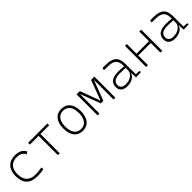

<svg xmlns="http://www.w3.org/2000/svg" viewBox="383 -1927 3337 3337"><g transform="rotate(-45 2051.0 -258.5)"><path d="M342.8 9.8Q212.4 9.8 145.3 -58.6Q78.1 -127 78.1 -259.8Q78.1 -386.7 143.3 -457Q208.5 -527.3 329.1 -527.3Q400.4 -527.3 451.4 -499.3Q502.4 -471.2 523.9 -419.9L483.4 -394Q457 -443.4 415.8 -462.9Q374.5 -482.4 325.2 -482.4Q230.5 -482.4 177.7 -425.8Q125 -369.1 125 -264.6Q125 -151.4 180.7 -93.3Q236.3 -35.2 344.7 -35.2Q384.8 -35.2 424.1 -39.6Q463.4 -43.9 501 -51.8L506.8 -7.3Q466.8 2.9 425 6.3Q383.3 9.8 342.8 9.8Z M856 0V-473.6H641.6V-517.6H1116.2V-473.6H901.9V0Z M1464.8 9.8Q1363.3 9.8 1306.6 -60.5Q1250 -130.9 1250 -258.8Q1250 -387.2 1306.6 -457.3Q1363.3 -527.3 1464.8 -527.3Q1566.9 -527.3 1623.3 -457.3Q1679.7 -387.2 1679.7 -258.8Q1679.7 -130.9 1623.3 -60.5Q1566.9 9.8 1464.8 9.8ZM1464.8 -35.2Q1544.9 -35.2 1588.9 -93.5Q1632.8 -151.9 1632.8 -258.8Q1632.8 -365.7 1588.9 -424.1Q1544.9 -482.4 1464.8 -482.4Q1384.8 -482.4 1340.8 -424.1Q1296.9 -365.7 1296.9 -258.8Q1296.9 -151.9 1340.8 -93.5Q1384.8 -35.2 1464.8 -35.2Z M1832.5 0V-517.6H1912.6L2048.8 -151.4H2052.7L2189 -517.6H2269V0H2223.1V-473.6H2220.2L2082 -107.4H2020L1881.3 -473.6H1878.4V0Z M2772.5 4.9 2767.6 -109.4H2761.7Q2754.4 -75.2 2726.8 -48.3Q2699.2 -21.5 2656.7 -5.9Q2614.3 9.8 2562.5 9.8Q2485.8 9.8 2444.1 -25.4Q2402.3 -60.5 2402.3 -124Q2402.3 -286.1 2626 -286.1Q2664.1 -286.1 2699 -283.9Q2733.9 -281.7 2761.2 -276.9V-297.9Q2761.2 -391.1 2715.6 -432.9Q2669.9 -474.6 2568.4 -476.1L2465.8 -477.5L2475.6 -522.5L2568.4 -521Q2694.3 -519 2751.2 -464.6Q2808.1 -410.2 2808.1 -291.5V-37.1L2897.5 -30.8V0ZM2761.2 -236.8Q2730.5 -241.7 2693.6 -242.7Q2656.7 -243.7 2623.5 -243.7Q2449.2 -243.7 2449.2 -127.4Q2449.2 -83 2479 -59.1Q2508.8 -35.2 2562.5 -35.2Q2619.1 -35.2 2664.1 -54.4Q2709 -73.7 2735.1 -106.7Q2761.2 -139.6 2761.2 -181.2Z M3376 0V-236.8H3069.3V0H3023.4V-517.6H3069.3V-280.8H3376V-517.6H3421.9V0Z M3944.3 4.9 3939.5 -109.4H3933.6Q3926.3 -75.2 3898.7 -48.3Q3871.1 -21.5 3828.6 -5.9Q3786.1 9.8 3734.4 9.8Q3657.7 9.8 3616 -25.4Q3574.2 -60.5 3574.2 -124Q3574.2 -286.1 3797.9 -286.1Q3835.9 -286.1 3870.8 -283.9Q3905.8 -281.7 3933.1 -276.9V-297.9Q3933.1 -391.1 3887.5 -432.9Q3841.8 -474.6 3740.2 -476.1L3637.7 -477.5L3647.5 -522.5L3740.2 -521Q3866.2 -519 3923.1 -464.6Q3980 -410.2 3980 -291.5V-37.1L4069.3 -30.8V0ZM3933.1 -236.8Q3902.3 -241.7 3865.5 -242.7Q3828.6 -243.7 3795.4 -243.7Q3621.1 -243.7 3621.1 -127.4Q3621.1 -83 3650.9 -59.1Q3680.7 -35.2 3734.4 -35.2Q3791 -35.2 3835.9 -54.4Q3880.9 -73.7 3907 -106.7Q3933.1 -139.6 3933.1 -181.2Z"/></g></svg>

Font: Cascadia Mono NF ExtraLight
Style: Regular
Weight: 200
Monospace: yes
Designer: Aaron Bell
Foundry: Saja Typeworks
Version: Version 2404.023; ttfautohint (v1.8.4)